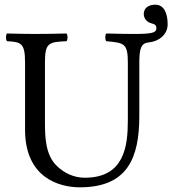

<svg xmlns="http://www.w3.org/2000/svg" viewBox="-20 -790 736 820"><path d="M616 -609C659 -613 696 -643 696 -686C696 -733 681 -770 643 -770C614 -770 594 -755 594 -731C594 -711 607 -695 628 -690C642 -687 648 -680 648 -671C648 -650 632 -645 549 -645C504 -645 484 -646 434 -647C428 -641 428 -620 434 -614C509 -607 526 -606 526 -523V-277C526 -165 511 -31 342 -31C294 -31 253 -52 223 -81C174 -128 172 -204 172 -269V-523C172 -606 187 -611 264 -614C270 -620 270 -641 264 -647C215 -646 182 -645 129 -645C83 -645 60 -646 10 -647C4 -641 4 -620 10 -614C70 -611 87 -606 87 -523V-236C87 -32 231 10 321 10C526 10 575 -117 575 -295V-523C575 -586 584 -606 616 -609Z"/></svg>

Font: Libertinus Math
Style: Regular
Weight: 400
Designer: Philipp H. Poll, Khaled Hosny
Foundry: Caleb Maclennan
Version: Version 7.050;RELEASE